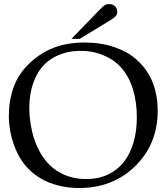

<svg xmlns="http://www.w3.org/2000/svg" viewBox="-20 -919 826 953"><path d="M23.9 -342.3Q23.9 -419.4 47.1 -484.9Q70.3 -550.3 124 -602.5Q178.2 -655.3 245.6 -681.6Q313 -708 400.9 -708Q480 -708 547.4 -685.1Q613.3 -662.6 655.5 -625.2Q697.8 -587.9 722.2 -543.5Q740.7 -509.8 751.7 -465.3Q762.7 -420.9 762.7 -369.1Q762.7 -204.6 651.9 -95.2Q541 14.2 373 14.2Q296.4 14.2 230 -10.7Q163.6 -35.6 117.7 -84.5Q94.2 -109.4 77.1 -138.9Q60.1 -168.5 47.9 -203.6Q23.9 -272.5 23.9 -342.3ZM125.5 -382.8Q125.5 -335 134.8 -288.6Q144 -240.7 158.2 -206.1Q194.8 -116.7 259 -73.5Q323.2 -30.3 407.2 -30.3Q469.7 -30.3 517.1 -53.2Q564.5 -76.2 595.9 -116.9Q627.4 -157.7 643.3 -213.9Q659.2 -270 659.2 -336.9Q659.2 -415 638.7 -480Q626 -520 605 -552.5Q584 -585 554.7 -608.9Q525.9 -633.3 479.5 -649.9Q456.5 -658.2 431.9 -662.6Q407.2 -667 379.4 -666.5Q302.7 -666.5 243.2 -631.8Q184.6 -597.7 154.8 -531.2Q125.5 -466.3 125.5 -382.8ZM375.5 -726.1H334.5L474.6 -870.6Q483.9 -879.9 490 -885.5Q496.1 -891.1 501.2 -894Q506.3 -897 511 -897.9Q515.6 -898.9 521.5 -898.9Q539.6 -898.9 550.8 -887.9Q562 -877 562 -860.4Q562 -850.1 555.7 -840.8Q549.3 -831.5 527.3 -818.4Z"/></svg>

Font: XB Kayhan
Style: Regular
Weight: 400
Designer: Behnam
Foundry: Irmug
Version: Version 7.300 2009